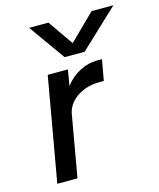

<svg xmlns="http://www.w3.org/2000/svg" viewBox="-111 -812 740 891"><g transform="rotate(-15 259.5 -366.5)"><path d="M334 -559H238L114 -733H207L291 -612L414 -733H519ZM141 -500H238L225 -424Q256 -464 297 -484.5Q338 -505 376 -505H403L385 -405H360Q307 -405 261.5 -377.5Q216 -350 203 -302L150 0H53Z"/></g></svg>

Font: Overused Grotesk Medium
Style: Italic
Weight: 500
Italic angle: -10°
Version: Version 0.003